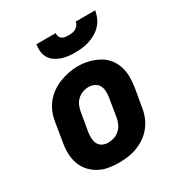

<svg xmlns="http://www.w3.org/2000/svg" viewBox="-177 -877 953 1011"><g transform="rotate(-30 300.0 -371.0)"><path d="M256 8Q224 8 192.5 2.5Q161 -3 134 -18Q107 -33 87 -56Q67 -79 57 -108.5Q47 -138 46.5 -170.5Q46 -203 52 -235L70 -345Q74 -373 84.5 -400Q95 -427 113.5 -450.5Q132 -474 156.5 -491.5Q181 -509 208.5 -519.5Q236 -530 263.5 -535.5Q291 -541 320 -541Q352 -541 383 -533.5Q414 -526 441 -512Q468 -498 488 -474.5Q508 -451 518 -421.5Q528 -392 528.5 -359.5Q529 -327 524 -295L505 -185Q501 -157 490.5 -130Q480 -103 462 -79.5Q444 -56 419.5 -38.5Q395 -21 367.5 -10.5Q340 0 312 4Q284 8 256 8ZM259 -112Q277 -112 295.5 -118Q314 -124 328.5 -137.5Q343 -151 351 -168.5Q359 -186 362 -204L380 -314Q383 -333 382.5 -352Q382 -371 374 -386.5Q366 -402 349.5 -410Q333 -418 314 -418Q296 -418 278 -411.5Q260 -405 246 -392Q232 -379 224.5 -361.5Q217 -344 214 -326L195 -216Q192 -197 192.5 -178.5Q193 -160 200.5 -144Q208 -128 224 -120Q240 -112 259 -112ZM345 -610Q324 -610 302.5 -612.5Q281 -615 262 -622Q243 -629 226.5 -640.5Q210 -652 200 -669.5Q190 -687 188 -708Q186 -729 189 -750H307Q305 -739 309 -729.5Q313 -720 321 -714.5Q329 -709 339.5 -707.5Q350 -706 361 -706Q371 -706 382 -707.5Q393 -709 403 -714.5Q413 -720 420 -729.5Q427 -739 429 -750H547Q543 -728 534 -707Q525 -686 509 -669Q493 -652 473 -640.5Q453 -629 431.5 -622Q410 -615 388 -612.5Q366 -610 345 -610Z"/></g></svg>

Font: Iosevka Curly Heavy Extended
Style: Italic
Weight: 900
Width: 7
Italic angle: -9°
Monospace: yes
Designer: Belleve Invis
Foundry: Belleve Invis
Version: Version 11.1.0; ttfautohint (v1.8.3)